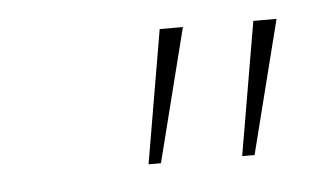

<svg xmlns="http://www.w3.org/2000/svg" viewBox="-28 -774 399 239"><g transform="rotate(-5 171.0 -655.0)"><path d="M207 -737.5 165 -571H149.5L178 -737.5ZM324 -737.5 282 -571H266.5L295 -737.5Z"/></g></svg>

Font: Epilogue Thin
Style: Italic
Weight: 250
Italic angle: -12°
Designer: Tyler Finck
Foundry: Etcetera Type Co
Version: Version 2.112